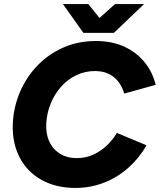

<svg xmlns="http://www.w3.org/2000/svg" viewBox="-20 -914 787 946"><path d="M352 12Q256 12 185 -27.5Q114 -67 77 -138Q40 -209 43 -301Q46 -384 77.5 -458.5Q109 -533 163.5 -590Q218 -647 291.5 -679.5Q365 -712 452 -712Q531 -712 591.5 -684.5Q652 -657 692 -608Q732 -559 747 -496L592 -453Q582 -488 562 -513Q542 -538 513.5 -551Q485 -564 448 -564Q398 -564 355 -543Q312 -522 280 -485.5Q248 -449 229.5 -403Q211 -357 208 -308Q205 -256 222.5 -217.5Q240 -179 275 -157Q310 -135 358 -135Q402 -135 438.5 -151.5Q475 -168 504.5 -195.5Q534 -223 556 -259L702 -198Q666 -135 612.5 -87.5Q559 -40 492.5 -14Q426 12 352 12ZM392 -752V-756L547 -894H690L541 -752ZM391 -752 290 -894H415L526 -756L525 -752Z"/></svg>

Font: Figtree Light ExtraBold
Style: Italic
Weight: 800
Italic angle: -9.5°
Version: Version 2.001;gftools[0.9.30]